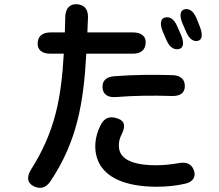

<svg xmlns="http://www.w3.org/2000/svg" viewBox="-20 -849 1040 912"><path d="M612 -695H395C396 -718 397 -742 398 -766C399 -805 381 -826 346 -829C312 -831 292 -810 290 -771C289 -745 289 -719 288 -695H220C182 -695 160 -677 159 -645C157 -613 179 -594 218 -594H283C271 -383 242 -224 127 -43C106 -8 109 19 139 35C170 51 198 44 219 13C347 -178 377 -362 390 -594H611C649 -594 670 -611 672 -645C674 -677 651 -695 612 -695ZM433 -141C443 -6 576 38 725 38C774 38 817 33 858 24C897 16 912 -10 901 -40C890 -71 865 -81 828 -74C794 -68 758 -64 719 -64C641 -64 550 -80 545 -149C543 -171 547 -190 558 -211C576 -248 574 -273 542 -285C509 -298 480 -293 462 -262C442 -226 430 -184 433 -141ZM467 -433C469 -401 491 -385 531 -388C619 -395 709 -396 797 -393C836 -392 858 -408 858 -440C858 -473 837 -491 799 -492C710 -495 616 -494 523 -487C485 -484 465 -466 467 -433ZM754 -697 771 -658C785 -625 806 -611 830 -616C852 -621 856 -646 839 -685L822 -724C807 -758 788 -771 764 -766C742 -761 738 -735 754 -697ZM848 -735 864 -698C878 -665 898 -650 920 -655C941 -660 944 -685 929 -723L914 -761C900 -794 881 -810 857 -805C835 -800 831 -773 848 -735Z"/></svg>

Font: 寒蝉团圆体 Round
Style: Regular
Weight: 500
Designer: 寒蝉字型
Version: Version 2.700;Glyphs 3.1.1 (3135)